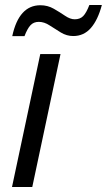

<svg xmlns="http://www.w3.org/2000/svg" viewBox="-20 -753 430 773"><path d="M28.3 0 142.1 -535.2H223.6L109.9 0ZM29.3 -607.4Q56.2 -731.9 142.6 -731.9Q171.9 -731.9 196.5 -717.8Q221.2 -703.6 241.9 -689.5Q262.7 -675.3 280.8 -675.3Q302.2 -675.3 314.9 -688.2Q327.6 -701.2 339.8 -732.9H390.1Q374 -672.4 345.7 -640.1Q317.4 -607.9 274.9 -607.9Q248.5 -607.9 225.1 -622.1Q201.7 -636.2 179.9 -650.6Q158.2 -665 136.2 -665Q115.2 -665 102.5 -651.1Q89.8 -637.2 78.6 -607.4Z"/></svg>

Font: Open Sans
Style: Italic
Weight: 400
Italic angle: -12°
Designer: Monotype Design Team
Foundry: Monotype Imaging Inc.
Version: Version 3.000; ttfautohint (v1.8.4)